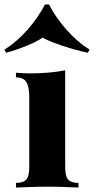

<svg xmlns="http://www.w3.org/2000/svg" viewBox="-49 -846 424 866"><path d="M245 -529V-93Q245 -51 258.5 -36Q272 -21 305 -21V0Q285 -1 246 -2.5Q207 -4 167 -4Q127 -4 85.5 -2.5Q44 -1 23 0V-21Q56 -21 69.5 -36Q83 -51 83 -93V-409Q83 -454 70 -475.5Q57 -497 23 -497V-518Q55 -515 85 -515Q130 -515 170.5 -518.5Q211 -522 245 -529ZM172 -826Q201 -769 249.5 -713.5Q298 -658 355 -622L347 -608Q288 -621 232.5 -639.5Q177 -658 143 -676Q116 -658 71 -639.5Q26 -621 -21 -608L-29 -622Q27 -657 75.5 -712.5Q124 -768 154 -826Z"/></svg>

Font: Playfair Display ExtraBold
Style: Regular
Weight: 800
Designer: Claus Eggers Sørensen
Foundry: Claus Eggers Sørensen
Version: Version 1.203